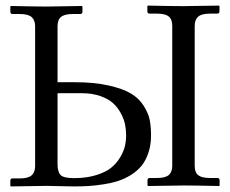

<svg xmlns="http://www.w3.org/2000/svg" viewBox="-20 -668 827 689"><path d="M678.7 -575.2V-72.8Q678.7 -49.3 691.4 -39.3Q704.1 -29.3 733.4 -29.3H759.8Q768.1 -29.3 768.1 -21V-2.4L766.1 -0.5Q679.2 -2.4 640.1 -2.4L511.2 -0.5L509.3 -2.4V-21Q509.3 -29.3 517.1 -29.3H543.5Q573.2 -29.3 585.7 -40Q598.1 -50.8 598.1 -72.8V-575.2Q598.1 -598.6 585.4 -608.9Q572.8 -619.1 543.5 -619.1H517.1Q508.8 -619.1 508.8 -627.4V-646L510.7 -647.9Q597.7 -646 636.7 -646L765.6 -647.9L767.6 -646V-627.4Q767.6 -619.1 759.8 -619.1H733.4Q703.6 -619.1 691.2 -608.2Q678.7 -597.2 678.7 -575.2ZM106 -573.7Q106 -595.7 93.5 -606.7Q81.1 -617.7 51.3 -617.7H24.9Q17.1 -617.7 17.1 -626V-644.5L19 -646.5Q112.3 -644.5 147.9 -644.5L273.9 -646.5L275.9 -644.5V-626Q275.9 -617.7 267.6 -617.7H241.2Q211.9 -617.7 199.2 -607.4Q186.5 -597.2 186.5 -573.7V-373H247.1Q317.9 -373 369.6 -361.3Q421.4 -349.6 450.2 -332.3Q479 -314.9 495.8 -288.1Q512.7 -261.2 517.3 -237.3Q522 -213.4 522 -182.6Q522 -147.9 512.7 -120.1Q503.4 -92.3 488.3 -73.5Q473.1 -54.7 450.4 -40.5Q427.7 -26.4 404.5 -18.8Q381.3 -11.2 351.8 -6.6Q322.3 -2 297.9 -0.5Q273.4 1 244.1 1Q225.1 1 193.4 0Q161.6 -1 147.9 -1L19 1L17.1 -1V-19.5Q17.1 -27.8 24.9 -27.8H51.3Q81.1 -27.8 93.5 -38.8Q106 -49.8 106 -71.8ZM186.5 -333.5V-79.1Q186.5 -51.3 197.3 -40Q208 -28.8 246.1 -28.8Q289.6 -28.8 323.5 -39.1Q357.4 -49.3 377.4 -64.9Q397.5 -80.6 410.4 -102.1Q423.3 -123.5 428 -142.8Q432.6 -162.1 432.6 -182.6Q432.6 -202.6 428.7 -221.7Q424.8 -240.7 413.6 -261.7Q402.3 -282.7 385.3 -298.1Q368.2 -313.5 339.4 -323.5Q310.5 -333.5 273.9 -333.5Z"/></svg>

Font: Libertinage
Style: f
Weight: 400
Designer: OSP
Foundry: OSP
Version: Version 1.0; 2008; OFL relea